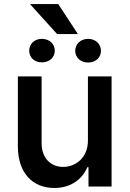

<svg xmlns="http://www.w3.org/2000/svg" viewBox="-20 -924 642 951"><path d="M415.5 -227.6C415.5 -139.9 351.6 -97.3 293 -97.3C229.4 -97.3 186.1 -142.8 186.1 -214.8V-545.5H68.5V-198.5C68.9 -65.3 143.1 7.1 248.9 7.1C331 7.1 387.8 -36.2 412.6 -95.9H418.3V0H532.7V-545.5H415.5ZM124.6 -672.9C124.6 -640.6 149.5 -615.1 187.1 -615.1C226.2 -615.1 251.4 -640.6 251.4 -672.9C251.4 -705.3 226.2 -731.5 187.1 -731.5C148.4 -731.5 124.6 -704.2 124.6 -672.9ZM128.6 -903.8 262.8 -755.3H365.8L268.5 -903.8ZM352.6 -671.9C352.6 -640.6 377.5 -614.3 416.5 -614.3C455.3 -614.3 480.1 -640.6 480.1 -671.9C480.1 -704.2 455.3 -731.5 416.5 -731.5C377.8 -731.5 352.6 -704.5 352.6 -671.9Z"/></svg>

Font: Magic Ui Pro Semi Bold
Style: Regular
Weight: 600
Designer: Stefan Endress, Andreas Faust
Version: Version 1.000;FEAKit 1.0